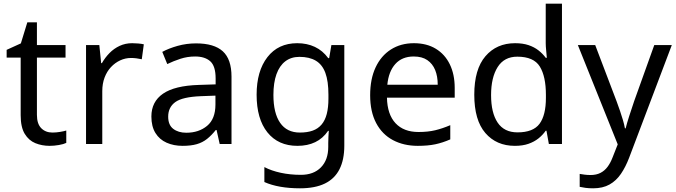

<svg xmlns="http://www.w3.org/2000/svg" viewBox="-20 -780 3659 1040"><path d="M264 -62Q284 -62 305 -65.5Q326 -69 339 -73V-6Q325 1 299 5.5Q273 10 249 10Q207 10 171.5 -4.5Q136 -19 114 -55Q92 -91 92 -156V-468H16V-510L93 -545L128 -659H180V-536H335V-468H180V-158Q180 -109 203.5 -85.5Q227 -62 264 -62Z M696 -546Q711 -546 728.5 -544.5Q746 -543 759 -540L748 -459Q735 -462 719.5 -464Q704 -466 690 -466Q659 -466 631 -453Q603 -440 581 -416.5Q559 -393 546.5 -360Q534 -327 534 -286V0H446V-536H518L528 -438H532Q549 -468 573 -492.5Q597 -517 628 -531.5Q659 -546 696 -546Z M1042 -545Q1140 -545 1187 -502Q1234 -459 1234 -365V0H1170L1153 -76H1149Q1126 -47 1101.5 -27.5Q1077 -8 1045.5 1Q1014 10 969 10Q921 10 882.5 -7Q844 -24 822 -59.5Q800 -95 800 -149Q800 -229 863 -272.5Q926 -316 1057 -320L1148 -323V-355Q1148 -422 1119 -448Q1090 -474 1037 -474Q995 -474 957 -461.5Q919 -449 886 -433L859 -499Q894 -518 942 -531.5Q990 -545 1042 -545ZM1068 -259Q968 -255 929.5 -227Q891 -199 891 -148Q891 -103 918.5 -82Q946 -61 989 -61Q1057 -61 1102 -98.5Q1147 -136 1147 -214V-262Z M1590 -546Q1643 -546 1685.5 -526Q1728 -506 1758 -465H1763L1775 -536H1845V9Q1845 85 1819 136.5Q1793 188 1740 214Q1687 240 1605 240Q1547 240 1498.5 231.5Q1450 223 1412 206V125Q1450 145 1501 156Q1552 167 1610 167Q1679 167 1718.5 126.5Q1758 86 1758 16V-5Q1758 -17 1759 -39.5Q1760 -62 1761 -71H1757Q1729 -30 1687.5 -10Q1646 10 1591 10Q1487 10 1428.5 -63Q1370 -136 1370 -267Q1370 -395 1428.5 -470.5Q1487 -546 1590 -546ZM1602 -472Q1557 -472 1525.5 -448Q1494 -424 1477.5 -378Q1461 -332 1461 -266Q1461 -167 1497.5 -114.5Q1534 -62 1604 -62Q1645 -62 1674 -72.5Q1703 -83 1722 -105.5Q1741 -128 1750 -163Q1759 -198 1759 -246V-267Q1759 -340 1742.5 -385Q1726 -430 1691 -451Q1656 -472 1602 -472Z M2222 -546Q2291 -546 2340.5 -516Q2390 -486 2416.5 -431.5Q2443 -377 2443 -304V-251H2076Q2078 -160 2122.5 -112.5Q2167 -65 2247 -65Q2298 -65 2337.5 -74.5Q2377 -84 2419 -102V-25Q2378 -7 2338 1.5Q2298 10 2243 10Q2167 10 2108.5 -21Q2050 -52 2017.5 -113.5Q1985 -175 1985 -264Q1985 -352 2014.5 -415Q2044 -478 2097.5 -512Q2151 -546 2222 -546ZM2221 -474Q2158 -474 2121.5 -433.5Q2085 -393 2078 -321H2351Q2351 -367 2337 -401Q2323 -435 2294.5 -454.5Q2266 -474 2221 -474Z M2769 10Q2669 10 2609 -59.5Q2549 -129 2549 -267Q2549 -405 2609.5 -475.5Q2670 -546 2770 -546Q2812 -546 2843 -535.5Q2874 -525 2897 -507Q2920 -489 2936 -467H2942Q2941 -480 2938.5 -505.5Q2936 -531 2936 -546V-760H3024V0H2953L2940 -72H2936Q2920 -49 2897 -30.5Q2874 -12 2842.5 -1Q2811 10 2769 10ZM2783 -63Q2868 -63 2902.5 -109.5Q2937 -156 2937 -250V-266Q2937 -366 2904 -419.5Q2871 -473 2782 -473Q2711 -473 2675.5 -416.5Q2640 -360 2640 -265Q2640 -169 2675.5 -116Q2711 -63 2783 -63Z M3110 -536H3204L3320 -231Q3330 -204 3338.5 -179Q3347 -154 3354 -130.5Q3361 -107 3365 -85H3369Q3375 -110 3388 -150.5Q3401 -191 3415 -232L3524 -536H3619L3388 74Q3369 124 3343.5 161.5Q3318 199 3281.5 219.5Q3245 240 3193 240Q3169 240 3151 237.5Q3133 235 3120 232V162Q3131 164 3146.5 166Q3162 168 3179 168Q3210 168 3232.5 156.5Q3255 145 3271 123.5Q3287 102 3298 73L3326 2Z"/></svg>

Font: utamil15
Style: Book
Weight: 400
Designer: Jelle Bosma - Monotype Design Team
Foundry: Monotype Imaging Inc.
Version: Version 2.003